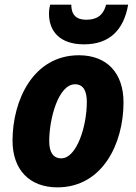

<svg xmlns="http://www.w3.org/2000/svg" viewBox="-20 -797 586 827"><path d="M342 -606C451 -606 513 -667 532 -777H437C424 -727 393 -712 351 -712C307 -712 287 -735 287 -777H196C193 -765 191 -752 191 -738C191 -664 236 -606 342 -606ZM227 10C422 10 512 -179 512 -356C512 -483 440 -559 320 -559C123 -559 34 -365 34 -191C34 -65 108 10 227 10ZM244 -115C209 -115 192 -141 192 -189C192 -287 232 -434 303 -434C339 -434 354 -405 354 -358C354 -252 310 -115 244 -115Z"/></svg>

Font: Noto Sans SemiCondensed ExtraBold
Style: Italic
Weight: 800
Width: 4
Italic angle: -12°
Designer: Monotype Design Team
Foundry: Monotype Imaging Inc.
Version: Version 2.013